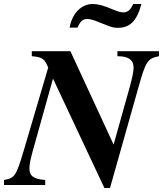

<svg xmlns="http://www.w3.org/2000/svg" viewBox="-47 -925 815 960"><path d="M748 -669H540V-644C600 -644 621 -623 621 -585C621 -566 613 -532 602 -491L521 -202L305 -669H112V-644C167 -639 175 -631 194 -587L74 -180C33 -42 28 -36 -27 -25V0H179V-25C120 -30 100 -45 100 -84C100 -103 107 -136 119 -178L218 -532L475 15H503L646 -491C682 -620 692 -633 748 -644ZM619 -905C604 -873 591 -863 568 -863C556 -863 541 -868 514 -879C473 -897 442 -905 417 -905C360 -905 314 -859 301 -787H341C354 -819 367 -830 389 -830C400 -830 414 -827 427 -822L486 -799C513 -788 524 -786 543 -786C603 -786 638 -821 660 -905Z"/></svg>

Font: XITS
Style: Bold Italic
Weight: 700
Italic angle: -16.33°
Designer: MicroPress Inc., with final additions and corrections provided by Coen Hoffman, Elsevier (retired)
Version: Version 1.302